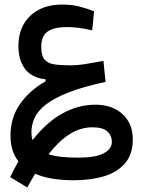

<svg xmlns="http://www.w3.org/2000/svg" viewBox="-20 -486 626 850"><path d="M100.6 343.8 24.9 297.9Q43 261.2 61.5 228.5Q44.4 206.5 35.4 178.2Q26.4 149.9 26.4 114.3Q26.4 35.2 68.8 -25.6Q111.3 -86.4 181.6 -126V-134.8Q118.2 -142.6 89.8 -182.1Q61.5 -221.7 61.5 -282.2Q61.5 -366.2 114 -416Q166.5 -465.8 255.4 -465.8Q296.9 -465.8 329.8 -457.5Q362.8 -449.2 396.5 -436L388.2 -351.6Q358.4 -358.4 332 -362.3Q305.7 -366.2 276.9 -366.2Q219.2 -366.2 190.9 -346.4Q162.6 -326.7 162.6 -278.8Q162.6 -239.7 177.2 -222.4Q191.9 -205.1 221.4 -200.9Q251 -196.8 294.9 -196.8Q321.8 -196.8 353.3 -201.7Q384.8 -206.5 438 -216.3L447.3 -123.5Q344.2 -101.1 279.5 -75.2Q214.8 -49.3 179.9 -20.8Q145 7.8 132.1 38.1Q119.1 68.4 119.1 99.6Q119.1 118.7 124 134.3Q188 53.2 257.8 15.4Q327.6 -22.5 402.3 -22.5Q477.1 -22.5 522.5 19.3Q567.9 61 567.9 130.9Q567.9 196.3 533.9 236.3Q500 276.4 441.2 294.2Q382.3 312 306.6 312Q257.3 312 213.9 305.2Q170.4 298.3 135.7 283.2Q118.7 311 100.6 343.8ZM194.8 196.8Q220.2 205.1 253.4 208.5Q286.6 211.9 326.2 211.9Q404.3 211.9 439.7 192.4Q475.1 172.9 475.1 142.6Q475.1 113.8 455.1 95.7Q435.1 77.6 389.6 77.6Q335.9 77.6 288.6 107.7Q241.2 137.7 194.8 196.8Z"/></svg>

Font: Cascadia Mono PL
Style: Regular
Weight: 400
Monospace: yes
Designer: Aaron Bell
Foundry: Saja Typeworks
Version: Version 2404.023; ttfautohint (v1.8.4)